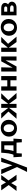

<svg xmlns="http://www.w3.org/2000/svg" viewBox="2238 -2712 763 5280"><g transform="rotate(-90 2620.0 -72.5)"><path d="M8 0 171 -215 25 -421H169L242 -290L321 -421H446L297 -220L453 0H309L225 -147L138 0Z M685 56 472 -421H599L731 -70ZM807 -421H924L654 289H531L691 -36Z M983 -50Q1006 -79 1020 -125Q1034 -171 1042 -224.5Q1050 -278 1053.5 -329.5Q1057 -381 1060 -421H1156Q1153 -381 1149.5 -329Q1146 -277 1139 -223.5Q1132 -170 1119 -124.5Q1106 -79 1085 -50ZM950 145 935 -84H1053L1038 145ZM985 0 965 -84H1448L1398 0ZM1347 145 1332 -84H1448L1433 145ZM1263 0V-421H1374V0ZM1118 -336V-421H1314V-336Z M1725 13Q1661 13 1610.5 -15Q1560 -43 1531.5 -92Q1503 -141 1503 -203Q1503 -271 1534.5 -323Q1566 -375 1620.5 -404.5Q1675 -434 1744 -434Q1808 -434 1857.5 -406.5Q1907 -379 1936 -330.5Q1965 -282 1965 -219Q1965 -152 1934 -99.5Q1903 -47 1849 -17Q1795 13 1725 13ZM1742 -67Q1777 -67 1799 -87Q1821 -107 1831 -139Q1841 -171 1841 -206Q1841 -254 1825.5 -287Q1810 -320 1784.5 -337Q1759 -354 1727 -354Q1693 -354 1670.5 -335Q1648 -316 1637.5 -285Q1627 -254 1627 -217Q1627 -169 1642.5 -135.5Q1658 -102 1684.5 -84.5Q1711 -67 1742 -67Z M2555 0 2395 -217 2550 -421H2695L2469 -187V-264L2702 0ZM1994 0 2227 -264V-187L2001 -421H2146L2301 -217L2141 0ZM2293 0V-421H2403V0Z M3052 0V-421H3167V0ZM2768 0V-421H2883V0ZM2823 -168V-254H3112V-168Z M3592 0 3602 -421H3707V0ZM3293 0V-421H3408L3398 0ZM3369 0V-50L3574 -421H3636V-368L3431 0Z M4103 0 3940 -227 4098 -421H4245L4019 -197V-274L4252 0ZM3833 0V-421H3948V0Z M4498 13Q4434 13 4383.5 -15Q4333 -43 4304.5 -92Q4276 -141 4276 -203Q4276 -271 4307.5 -323Q4339 -375 4393.5 -404.5Q4448 -434 4517 -434Q4581 -434 4630.5 -406.5Q4680 -379 4709 -330.5Q4738 -282 4738 -219Q4738 -152 4707 -99.5Q4676 -47 4622 -17Q4568 13 4498 13ZM4515 -67Q4550 -67 4572 -87Q4594 -107 4604 -139Q4614 -171 4614 -206Q4614 -254 4598.5 -287Q4583 -320 4557.5 -337Q4532 -354 4500 -354Q4466 -354 4443.5 -335Q4421 -316 4410.5 -285Q4400 -254 4400 -217Q4400 -169 4415.5 -135.5Q4431 -102 4457.5 -84.5Q4484 -67 4515 -67Z M4837 0V-421H5043Q5102 -421 5141 -391.5Q5180 -362 5180 -316Q5180 -284 5159.5 -253.5Q5139 -223 5104.5 -204Q5070 -185 5027 -185L5046 -248Q5120 -248 5166.5 -215Q5213 -182 5213 -129Q5213 -74 5167.5 -37Q5122 0 5043 0ZM4938 -80H5047Q5079 -80 5095 -94Q5111 -108 5111 -129Q5111 -151 5090.5 -164Q5070 -177 5022 -177H4908V-256H5040Q5059 -256 5071 -268.5Q5083 -281 5083 -298Q5083 -311 5072.5 -325Q5062 -339 5030 -339H4938Z"/></g></svg>

Font: Ysabeau Office
Style: Bold
Weight: 700
Designer: Christian Thalmann (Catharsis Fonts)
Version: Version 2.001;gftools[0.9.30]; featfreeze: tnum,lnum,ss02